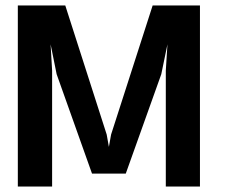

<svg xmlns="http://www.w3.org/2000/svg" viewBox="-20 -680 830 700"><path d="M709 -660V0H584.5V-422.5L590.5 -518.5L568 -409.5L438.5 -47H315.5L186.5 -409.5L164.5 -518.5L170 -422.5V0H45V-660H218L369 -189.5L377 -144.5L385 -189.5L536.5 -660Z"/></svg>

Font: League Spartan Thin SemiBold
Style: Regular
Weight: 600
Version: Version 2.002